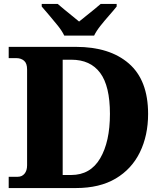

<svg xmlns="http://www.w3.org/2000/svg" viewBox="-20 -951 823 971"><path d="M24 0V-57H70Q91 -57 104 -72.5Q117 -88 117 -115V-600Q117 -631 101.5 -644Q86 -657 63 -657H24V-714H364Q535 -714 632 -629.5Q729 -545 729 -375Q729 -266 687.5 -181Q646 -96 565 -48Q484 0 364 0ZM340 -66Q437 -66 486.5 -150Q536 -234 536 -375Q536 -516 486.5 -582.5Q437 -649 341 -649H297V-66ZM305 -771Q294 -794 273 -820.5Q252 -847 229.5 -873Q207 -899 191 -918V-931H272Q284 -920 304 -904Q324 -888 344.5 -871Q365 -854 380 -842Q395 -854 416 -871Q437 -888 457 -904Q477 -920 489 -931H570V-918Q555 -899 532 -873Q509 -847 488 -820.5Q467 -794 456 -771Z"/></svg>

Font: Noto Serif Devanagari ExtraBold
Style: Regular
Weight: 800
Designer: Universal Thirst, Indian Type Foundry and the Monotype Design Team
Foundry: Monotype Imaging Inc.
Version: Version 2.004; ttfautohint (v1.8.4.7-5d5b)